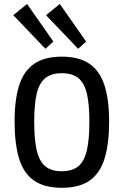

<svg xmlns="http://www.w3.org/2000/svg" viewBox="-20 -916 608 945"><path d="M284.2 8.3Q197.3 8.3 146.2 -28.1Q95.2 -64.5 73.5 -137Q51.8 -209.5 51.8 -317.9Q51.8 -426.3 74.7 -497.1Q97.7 -567.9 148.9 -602.5Q200.2 -637.2 284.2 -637.2Q368.7 -637.2 419.7 -602.5Q470.7 -567.9 493.9 -497.1Q517.1 -426.3 517.1 -317.9Q517.1 -209.5 495.1 -137Q473.1 -64.5 422.4 -28.1Q371.6 8.3 284.2 8.3ZM284.2 -73.2Q336.4 -73.2 366 -98.1Q395.5 -123 407.7 -176.8Q419.9 -230.5 419.9 -316.4Q419.9 -403.3 407.5 -455.6Q395 -507.8 365.5 -531.7Q335.9 -555.7 284.2 -555.7Q232.9 -555.7 203.1 -531.7Q173.3 -507.8 160.9 -455.6Q148.4 -403.3 148.4 -316.4Q148.4 -230.5 160.6 -176.8Q172.9 -123 202.4 -98.1Q231.9 -73.2 284.2 -73.2ZM364.7 -675.8 206.5 -841.3 274.4 -896.5 403.8 -711.4ZM203.6 -675.8 45.4 -841.3 113.3 -896.5 242.7 -711.4Z"/></svg>

Font: Anaheim SemiBold
Style: Regular
Weight: 600
Version: Version 2.001